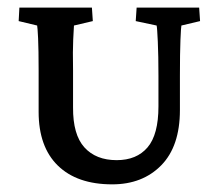

<svg xmlns="http://www.w3.org/2000/svg" viewBox="-20 -480 577 507"><path d="M31.2 -460H222.7L225.1 -424.3L175.3 -412.6Q174.8 -402.8 173.3 -375.2Q171.9 -347.7 172.9 -293.5V-196.3Q172.4 -124.5 202.9 -90.8Q233.4 -57.1 288.1 -57.1Q340.8 -57.1 369.6 -90.8Q398.4 -124.5 398.4 -199.2V-279.8Q398.4 -333 396.7 -370.1Q395 -407.2 393.6 -412.6L338.4 -424.3L340.8 -460H505.9L508.3 -424.3L459 -412.6Q458 -409.2 456.5 -374.8Q455.1 -340.3 455.1 -279.8V-189.5Q455.1 -93.8 405.8 -43.5Q356.4 6.8 276.4 6.8Q183.6 6.8 132.8 -42.7Q82 -92.3 82 -184.6V-293.5Q82 -349.1 80.6 -378.9Q79.1 -408.7 78.1 -412.6L29.3 -424.3Z"/></svg>

Font: Lateef Medium
Style: Regular
Weight: 500
Designer: SIL International
Foundry: SIL International
Version: Version 4.200